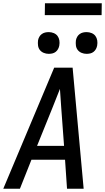

<svg xmlns="http://www.w3.org/2000/svg" viewBox="-20 -1146 640 1166"><path d="M0 0 309 -735H421L488 0H387L375 -176H171L101 0ZM369 -260 352 -490Q350 -519 348 -548Q346 -577 344 -606Q332 -577 321 -548Q310 -519 298 -490L205 -260ZM506 -819Q490 -819 475.5 -825Q461 -831 452 -842.5Q443 -854 441 -869.5Q439 -885 441 -901Q443 -912 448.5 -922Q454 -932 463.5 -939Q473 -946 484 -948.5Q495 -951 506 -951Q522 -951 536.5 -945Q551 -939 559.5 -927.5Q568 -916 570.5 -900.5Q573 -885 570 -869Q568 -858 562.5 -848Q557 -838 548 -831Q539 -824 528 -821.5Q517 -819 506 -819ZM276 -819Q260 -819 245.5 -825Q231 -831 222 -842.5Q213 -854 211 -869.5Q209 -885 211 -901Q213 -912 218.5 -922Q224 -932 233.5 -939Q243 -946 254 -948.5Q265 -951 276 -951Q292 -951 306.5 -945Q321 -939 329.5 -927.5Q338 -916 340.5 -900.5Q343 -885 340 -869Q338 -858 332.5 -848Q327 -838 318 -831Q309 -824 298 -821.5Q287 -819 276 -819ZM597 -1054H252L253 -1126H598Z"/></svg>

Font: Iosevka Custom Medium Oblique
Style: Regular
Weight: 500
Italic angle: -9°
Designer: Belleve Invis
Foundry: Belleve Invis
Version: Version 27.0.1